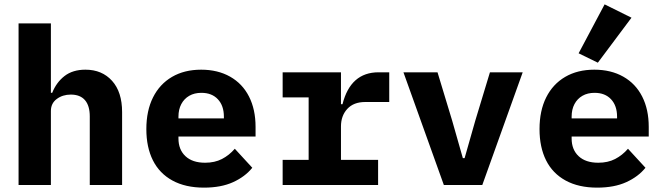

<svg xmlns="http://www.w3.org/2000/svg" viewBox="-20 -847 3040 879"><path d="M65 -740H213V-422H219Q238 -470 275.5 -499Q313 -528 371 -528Q447 -528 493 -477Q539 -426 539 -334V0H391V-314Q391 -363 369 -388.5Q347 -414 304 -414Q267 -414 240 -394Q213 -374 213 -339V0H65Z M650 -256Q650 -340 680.5 -401Q711 -462 767.5 -495Q824 -528 901 -528Q977 -528 1033.5 -496Q1090 -464 1120 -405Q1150 -346 1150 -266V-222H797V-213Q797 -162 829 -132Q861 -102 919 -102Q963 -102 996 -119Q1029 -136 1055 -166L1135 -79Q1102 -38 1047 -13Q992 12 914 12Q829 12 769.5 -20.5Q710 -53 680 -113Q650 -173 650 -256ZM797 -313V-305H1005V-313Q1005 -363 977.5 -392.5Q950 -422 902 -422Q870 -422 846.5 -408.5Q823 -395 810 -370.5Q797 -346 797 -313Z M1274 -115H1393V-401H1274V-516H1541V-370H1548Q1585 -516 1713 -516H1762V-380H1652Q1599 -380 1570 -348.5Q1541 -317 1541 -268V-115H1711V0H1274Z M2012 0 1827 -516H1983L2050 -295L2099 -123H2107L2156 -295L2223 -516H2373L2188 0Z M2450 -256Q2450 -340 2480.5 -401Q2511 -462 2567.5 -495Q2624 -528 2701 -528Q2777 -528 2833.5 -496Q2890 -464 2920 -405Q2950 -346 2950 -266V-222H2597V-213Q2597 -162 2629 -132Q2661 -102 2719 -102Q2763 -102 2796 -119Q2829 -136 2855 -166L2935 -79Q2902 -38 2847 -13Q2792 12 2714 12Q2629 12 2569.5 -20.5Q2510 -53 2480 -113Q2450 -173 2450 -256ZM2597 -313V-305H2805V-313Q2805 -363 2777.5 -392.5Q2750 -422 2702 -422Q2670 -422 2646.5 -408.5Q2623 -395 2610 -370.5Q2597 -346 2597 -313ZM2717 -560 2629 -603 2748 -827 2871 -766Z"/></svg>

Font: iA Writer Mono V
Style: Regular
Weight: 400
Designer: Mike Abbink, Paul van der Laan, Pieter van Rosmalen
Foundry: Bold Monday
Version: Version 2.000